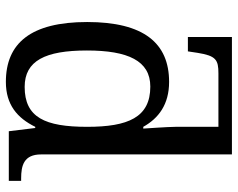

<svg xmlns="http://www.w3.org/2000/svg" viewBox="-98 -702 810 654"><g transform="rotate(90 307.0 -375.0)"><path d="M259 10C337 10 382 -29 412 -90H416L427 0H596V-42H588C544 -42 506 -51 506 -110V-760H106V-610H155L160 -643C170 -706 184 -714 230 -714H412V-568C412 -544 418 -458 418 -458H412C383 -510 336 -546 259 -546C127 -546 55 -460 55 -267C55 -75 127 10 259 10ZM276 -54C187 -54 152 -124 152 -266C152 -406 187 -482 275 -482C380 -482 412 -406 412 -267C412 -123 380 -54 276 -54Z"/></g></svg>

Font: Noto Serif Thai
Style: Regular
Weight: 400
Designer: Monotype Design Team
Foundry: Monotype Imaging Inc.
Version: Version 1.901